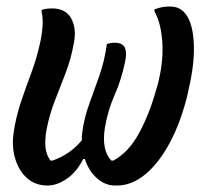

<svg xmlns="http://www.w3.org/2000/svg" viewBox="-20 -565 640 593"><path d="M310 -429Q321 -433 333 -433Q359 -433 365.5 -418Q372 -403 367 -377Q355 -319 334 -271.5Q313 -224 304 -171Q293 -101 324 -69H330Q377 -94 409.5 -154Q442 -214 462 -287L466 -300Q485 -370 481.5 -431.5Q478 -493 457 -530V-536Q480 -545 504 -545Q531 -545 547 -529Q573 -504 578 -440.5Q583 -377 563 -291L560 -276Q540 -192 506.5 -128Q473 -64 430.5 -28Q388 8 341 8H335Q305 8 279.5 -14.5Q254 -37 242 -74H237Q217 -34 186.5 -13Q156 8 127 8Q86 8 59 -19Q37 -41 26.5 -76.5Q16 -112 22 -155Q29 -203 44 -248Q59 -293 76.5 -339.5Q94 -386 105 -438Q110 -461 111.5 -484.5Q113 -508 108 -534Q116 -537 124 -538Q132 -539 141 -539Q183 -539 200 -508Q217 -477 208 -431Q199 -382 182.5 -339Q166 -296 149.5 -254Q133 -212 124 -166Q118 -134 120.5 -110Q123 -86 136 -69H142Q168 -78 191 -93.5Q214 -109 233 -132Q232 -142 234 -156Q240 -201 255.5 -243.5Q271 -286 287 -331.5Q303 -377 310 -429Z"/></svg>

Font: Recursive Mn Csl St Med
Style: Italic
Weight: 500
Italic angle: -15°
Monospace: yes
Version: Version 1.079;hotconv 1.0.112;makeotfexe 2.5.65598; ttfautoh